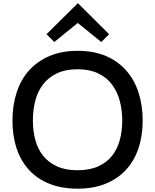

<svg xmlns="http://www.w3.org/2000/svg" viewBox="-20 -1126 934 1156"><path d="M637 -920 590 -873 449 -987H447L307 -873L260 -920L448 -1106H450ZM839 -400Q839 -308 813.5 -232.5Q788 -157 738 -103Q688 -49 615 -19.5Q542 10 447 10Q351 10 277.5 -19.5Q204 -49 154.5 -103Q105 -157 80 -232.5Q55 -308 55 -400Q55 -491 80 -568.5Q105 -646 154.5 -701.5Q204 -757 277.5 -788.5Q351 -820 447 -820Q544 -820 617 -789Q690 -758 739.5 -702Q789 -646 814 -569Q839 -492 839 -400ZM716 -400Q716 -463 701 -519Q686 -575 654 -617.5Q622 -660 570.5 -684.5Q519 -709 447 -709Q375 -709 324 -685Q273 -661 240.5 -619.5Q208 -578 193 -521.5Q178 -465 178 -400Q178 -337 193 -282Q208 -227 240.5 -187Q273 -147 324 -124Q375 -101 447 -101Q519 -101 570.5 -124Q622 -147 654 -187Q686 -227 701 -282Q716 -337 716 -400Z"/></svg>

Font: Sinkin Sans 500 Medium
Style: 500 Medium
Weight: 500
Designer: Keith Bates
Foundry: K-Type
Version: Sinkin Sans (version 1.0)  by Keith Bates   •   © 2014   www